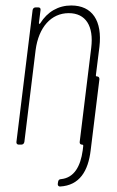

<svg xmlns="http://www.w3.org/2000/svg" viewBox="-20 -528 428 701"><path d="M330 -253 343 -357C354 -452 317 -508 240 -508C193 -508 153 -485 127 -443C125 -440 122 -440 122 -444L128 -491C129 -497 126 -501 120 -501H110C104 -501 100 -497 99 -491L40 -10C39 -4 43 0 48 0H58C64 0 68 -4 69 -10L110 -345C121 -429 167 -480 231 -480C293 -480 323 -433 313 -353L271 -10C270 -4 274 0 279 0H280C282 0 284 2 284 4L282 21C274 79 251 121 203 126C196 126 193 130 192 136L191 143C190 149 194 153 199 153C271 149 302 96 311 21L343 -239C343 -245 340 -249 334 -249H333C331 -249 330 -251 330 -253Z"/></svg>

Font: Barlow Condensed Thin
Style: Italic
Weight: 250
Width: 3
Italic angle: -7°
Designer: Jeremy Tribby
Foundry: Tribby Type
Version: Version 1.422;hotconv 1.0.109;makeotfexe 2.5.65596